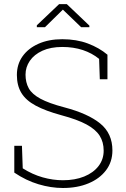

<svg xmlns="http://www.w3.org/2000/svg" viewBox="-20 -914 620 944"><path d="M289.6 10.3Q230.5 10.3 169.2 -8.1Q107.9 -26.4 50.3 -65.4V-197.3H87.9L91.8 -86.4Q139.6 -56.2 189.9 -42Q240.2 -27.8 289.6 -27.8Q348.6 -27.8 393.8 -46.1Q439 -64.5 464.4 -97.4Q489.7 -130.4 489.7 -173.3Q489.7 -215.8 469.7 -247.1Q449.7 -278.3 404.5 -302.5Q359.4 -326.7 282.7 -347.2Q203.6 -368.7 155.3 -394.8Q106.9 -420.9 85 -457.3Q63 -493.7 63 -545.4Q63 -597.7 90.8 -637Q118.7 -676.3 168.9 -698.7Q219.2 -721.2 286.1 -721.2Q356 -721.2 411.9 -700.2Q467.8 -679.2 508.3 -645V-524.4H470.7L467.3 -624.5Q432.6 -652.8 387 -668Q341.3 -683.1 286.1 -683.1Q229 -683.1 188.5 -664.6Q147.9 -646 126.7 -615Q105.5 -584 105.5 -546.9Q105.5 -508.8 121.3 -480Q137.2 -451.2 178.7 -428.7Q220.2 -406.2 296.4 -386.2Q413.1 -355.5 472.9 -306.6Q532.7 -257.8 532.7 -174.3Q532.7 -118.2 501.2 -76.7Q469.7 -35.2 415 -12.5Q360.4 10.3 289.6 10.3ZM161.1 -780.3V-789.6L270.5 -893.6H308.6L419.4 -788.1V-780.3H378.9L289.1 -866.7L201.2 -780.3Z"/></svg>

Font: Roboto Slab ExtraLight
Style: Regular
Weight: 250
Designer: Google
Version: Version 2.000; ttfautohint (v1.8.1.43-b0c9)